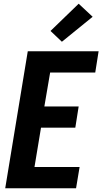

<svg xmlns="http://www.w3.org/2000/svg" viewBox="-20 -1010 549 1030"><path d="M8 0 129 -735H509L491 -621H249L218 -439H402L384 -325H200L165 -114H407L388 0ZM312 -786 251 -844 402 -990 477 -920Z"/></svg>

Font: Iosevka Heavy Oblique
Style: Regular
Weight: 900
Italic angle: -9°
Monospace: yes
Designer: Belleve Invis
Foundry: Belleve Invis
Version: Version 32.5.0; ttfautohint (v1.8.4)